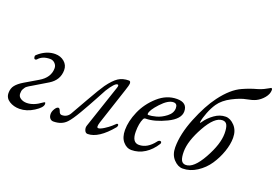

<svg xmlns="http://www.w3.org/2000/svg" viewBox="-98 -990 1862 1294"><g transform="rotate(20 833.0 -343.0)"><path d="M86 -358Q86 -364 106 -379Q157 -418 212 -418Q251 -418 278 -395Q305 -372 305 -336Q305 -265 240 -225L150 -171Q147 -169 135 -162Q123 -155 119.5 -153Q116 -151 107 -144.5Q98 -138 95.5 -133.5Q93 -129 88 -121.5Q83 -114 81.5 -105.5Q80 -97 80 -87Q80 -66 98.5 -54Q117 -42 142 -42Q191 -42 245 -82Q254 -89 258 -88Q262 -87 262 -77Q262 -52 211.5 -20Q161 12 110 12Q68 12 36.5 -8Q5 -28 5 -64Q5 -97 22.5 -119Q40 -141 75 -162L170 -218Q240 -259 240 -326Q240 -346 225.5 -360.5Q211 -375 191 -375Q136 -375 108 -342Q104 -337 97 -337Q86 -337 86 -358Z M354 14Q339 14 329.5 2.5Q320 -9 320 -28Q320 -46 332 -65.5Q344 -85 356 -85Q365 -85 372 -65Q378 -46 393 -46Q431 -46 450 -79Q462 -100 518 -198.5Q574 -297 596 -328Q633 -379 664 -399.5Q695 -420 740 -420Q752 -420 752 -401Q752 -392 738 -350L651 -86Q639 -47 654 -47Q668 -47 694 -63.5Q720 -80 736.5 -94.5Q753 -109 762 -118Q763 -119 765 -119Q774 -119 774 -110Q774 -104 769 -96Q678 14 600 14Q585 14 578 -3Q571 -20 576 -36L680 -346Q688 -369 676 -369Q656 -369 614 -302Q610 -295 577 -233.5Q544 -172 507.5 -109.5Q471 -47 448 -23Q414 14 354 14Z M913 15Q880 15 854 -15Q828 -45 828 -98Q828 -161 859 -232.5Q890 -304 951.5 -359Q1013 -414 1087 -414Q1161 -414 1161 -351Q1161 -297 1078.5 -257Q996 -217 932 -217Q922 -217 917 -207Q900 -171 900 -112Q900 -35 950 -35Q1010 -35 1058 -98Q1066 -109 1076 -109Q1086 -109 1086 -99Q1086 -94 1084 -91Q1053 -41 1009 -13Q965 15 913 15ZM1072 -385Q1034 -385 984.5 -331.5Q935 -278 935 -252Q935 -246 942 -246Q963 -246 997 -255Q1031 -264 1065.5 -290.5Q1100 -317 1100 -353Q1100 -385 1072 -385Z M1334 -504Q1402 -595 1473 -626Q1521 -648 1573 -662Q1594 -668 1614 -677.5Q1634 -687 1645 -694Q1656 -701 1657 -701Q1666 -701 1666 -688Q1666 -660 1643.5 -632.5Q1621 -605 1590 -590Q1566 -579 1527 -572Q1486 -565 1429 -535.5Q1372 -506 1343 -464Q1322 -433 1306 -392Q1290 -351 1286 -323Q1285 -315 1287 -316Q1289 -316 1294 -323Q1319 -360 1357 -387Q1395 -414 1436 -414Q1470 -414 1500.5 -381.5Q1531 -349 1531 -296Q1531 -250 1512.5 -196.5Q1494 -143 1462.5 -96Q1431 -49 1382.5 -17.5Q1334 14 1281 14Q1247 14 1216.5 -18.5Q1186 -51 1186 -104Q1186 -200 1233 -316Q1280 -432 1334 -504ZM1467 -304Q1467 -344 1457.5 -364Q1448 -384 1424 -384Q1368 -384 1309 -278Q1250 -172 1250 -96Q1250 -56 1259.5 -36Q1269 -16 1293 -16Q1349 -16 1408 -122Q1467 -228 1467 -304Z"/></g></svg>

Font: EB Garamond 12
Style: Italic
Weight: 400
Italic angle: -17°
Version: Version 0.016; ttfautohint (v1.8.4)